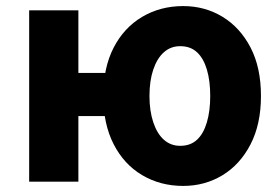

<svg xmlns="http://www.w3.org/2000/svg" viewBox="-20 -598 921 632"><path d="M76 0V-564H238V-358H352V-216H238V0ZM583 14Q508 14 448 -21.5Q388 -57 354 -123.5Q320 -190 320 -282Q320 -375 354 -441Q388 -507 448 -542.5Q508 -578 583 -578Q654 -578 712 -543Q770 -508 804.5 -442Q839 -376 839 -282Q839 -189 804.5 -122.5Q770 -56 712 -21Q654 14 583 14ZM573 -118Q607 -118 628.5 -138Q650 -158 661 -195.5Q672 -233 672 -282Q672 -332 661 -369Q650 -406 628.5 -426Q607 -446 573 -446Q542 -446 519.5 -426Q497 -406 484.5 -369Q472 -332 472 -282Q472 -233 484.5 -195.5Q497 -158 519.5 -138Q542 -118 573 -118Z"/></svg>

Font: Noto Sans JP ExtraBold
Style: Regular
Weight: 800
Designer: Ryoko NISHIZUKA  (kana, bopomofo & ideographs); Paul D. Hunt (Latin, Greek & Cyrillic); Sandoll Communications , Soo-you
Foundry: Adobe
Version: Version 2.004-H2;hotconv 1.0.118;makeotfexe 2.5.65603